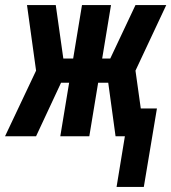

<svg xmlns="http://www.w3.org/2000/svg" viewBox="-53 -540 679 761"><path d="M409 201 442 0H405L376 -212H336L301 0H186L221 -212H189L90 0H-33L90 -260L54 -520H168L198 -308H237L272 -520H387L352 -308H384L484 -520H606L484 -260L505 -110H569L517 201Z"/></svg>

Font: Iosevka SS04 XBd Ex Obl
Style: Regular
Weight: 800
Width: 7
Italic angle: -9°
Monospace: yes
Designer: Belleve Invis
Foundry: Belleve Invis
Version: Version 19.0.0; ttfautohint (v1.8.4)